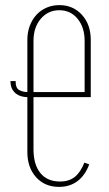

<svg xmlns="http://www.w3.org/2000/svg" viewBox="-20 -725 425 751"><path d="M329 -82Q313 -39 283 -16.5Q253 6 211 6Q155 6 121 -32Q87 -70 87 -130V-345Q77 -345 65 -348Q53 -351 43.5 -358Q34 -365 27.5 -377Q21 -389 21 -408H41Q41 -380 55.5 -372.5Q70 -365 87 -365V-569Q87 -599 96.5 -624Q106 -649 122.5 -667Q139 -685 162 -695Q185 -705 212 -705Q266 -705 300.5 -667Q335 -629 335 -569V-345H111V-142Q111 -81 138 -48Q165 -15 215 -15Q250 -15 272.5 -33Q295 -51 310 -89ZM111 -365H311V-565Q311 -618 283.5 -651.5Q256 -685 212 -685Q168 -685 139.5 -651.5Q111 -618 111 -565Z"/></svg>

Font: Moniqa Thin Paragraph
Style: Regular
Weight: 100
Designer: Rajesh Rajput
Foundry: Rajesh Rajput
Version: Version 1.000